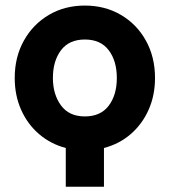

<svg xmlns="http://www.w3.org/2000/svg" viewBox="-20 -541 625 707"><path d="M34.2 -253.9Q34.2 -331.1 67.9 -391.4Q101.6 -451.7 159.9 -486.1Q218.3 -520.5 292.5 -520.5Q366.7 -520.5 425.3 -486.1Q483.9 -451.7 517.3 -391.4Q550.8 -331.1 550.8 -253.9Q550.8 -189.5 527.1 -136.5Q503.4 -83.5 461.2 -47.1Q418.9 -10.7 362.8 3.9V146.5H222.2V3.9Q166.5 -10.7 124 -47.1Q81.5 -83.5 57.9 -136.5Q34.2 -189.5 34.2 -253.9ZM174.8 -253.9Q174.8 -193.4 204.6 -152.8Q234.4 -112.3 292.5 -112.3Q350.6 -112.3 380.4 -151.9Q410.2 -191.4 410.2 -253.9Q410.2 -316.4 380.4 -356Q350.6 -395.5 292.5 -395.5Q234.4 -395.5 204.6 -356Q174.8 -316.4 174.8 -253.9Z"/></svg>

Font: Giphurs
Style: Bold
Weight: 700
Version: Version 0.920; ttfautohint (v1.8.4.7-5d5b)